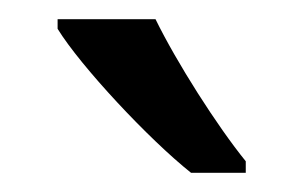

<svg xmlns="http://www.w3.org/2000/svg" viewBox="-20 -786 316 200"><path d="M142 -766H40V-756C64 -717 135 -641 179 -606H236V-618C206 -655 164 -721 142 -766Z"/></svg>

Font: Noto Sans Arabic SemCond
Style: Regular
Weight: 400
Width: 4
Designer: Monotype Design Team, Nadine Chahine, Nizar Qandah and Khaled Hosny
Foundry: Monotype Imaging Inc.
Version: Version 2.012